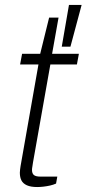

<svg xmlns="http://www.w3.org/2000/svg" viewBox="-20 -743 349 774"><path d="M130 11Q104 11 88.5 4Q73 -3 66.5 -15.5Q60 -28 60 -47Q60 -53 61 -60Q62 -67 63 -74L135 -483H61L69 -526H142L178 -672H216L190 -526H298L290 -483H183L113 -88Q112 -79 110.5 -71.5Q109 -64 109 -58Q109 -44 116.5 -37.5Q124 -31 144 -31H211L206 -3Q195 2 181.5 5Q168 8 154.5 9.5Q141 11 130 11ZM229 -555 258 -723H309L264 -555Z"/></svg>

Font: Archivo SemiBold Thin
Style: Italic
Weight: 250
Italic angle: -10°
Version: Version 2.001